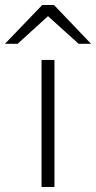

<svg xmlns="http://www.w3.org/2000/svg" viewBox="-62 -752 386 772"><path d="M105 0V-511H157V0ZM-42 -576 108 -732H155L304 -576H254L131 -687L9 -576Z"/></svg>

Font: Transpass ExtraLight
Style: Regular
Weight: 200
Designer: Delve Withrington
Foundry: Delve Fonts
Version: Version 1.001;December 18, 2019;FontCreator 12.0.0.2547 64-b